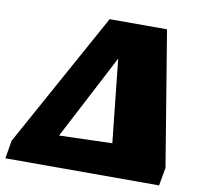

<svg xmlns="http://www.w3.org/2000/svg" viewBox="-137 -739 846 817"><g transform="rotate(10 286.0 -330.0)"><path d="M-62 0 -49 -78 272 -660H520L616 -78L602 0ZM337 -501 146 -135 375 -142Z"/></g></svg>

Font: Piazzolla SC Black
Style: Italic
Weight: 900
Italic angle: -11.3°
Designer: Juan Pablo del Peral
Foundry: Huerta Tipografica
Version: Version 1.330